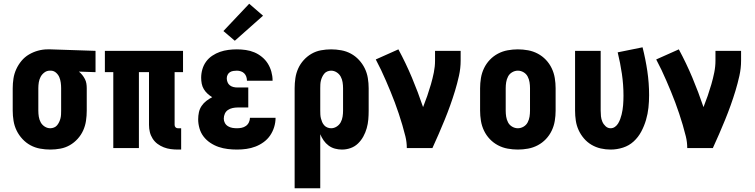

<svg xmlns="http://www.w3.org/2000/svg" viewBox="-20 -792 4040 1027"><path d="M249 8Q222 8 194.5 3Q167 -2 143 -15Q119 -28 100 -48.5Q81 -69 69 -93.5Q57 -118 52.5 -145.5Q48 -173 48 -200V-320Q48 -346 52 -372Q56 -398 67 -422Q78 -446 95 -466.5Q112 -487 135 -500.5Q158 -514 183.5 -521Q209 -528 235 -528Q239 -528 242.5 -528Q246 -528 250 -528L491 -520V-406L402 -409Q412 -401 420 -391Q428 -381 434 -369.5Q440 -358 442 -345.5Q444 -333 444 -320V-200Q444 -173 440 -146Q436 -119 425 -94.5Q414 -70 395.5 -49.5Q377 -29 353.5 -15.5Q330 -2 303 3Q276 8 249 8ZM249 -106Q259 -106 269 -110Q279 -114 285.5 -122Q292 -130 296.5 -139.5Q301 -149 303.5 -159Q306 -169 306.5 -179.5Q307 -190 307 -200V-320Q307 -335 305 -350Q303 -365 297.5 -378.5Q292 -392 280.5 -402.5Q269 -413 254 -414H250Q249 -414 248 -414Q247 -414 246 -414Q230 -414 217 -404Q204 -394 197 -380.5Q190 -367 187.5 -351.5Q185 -336 185 -320V-200Q185 -184 187.5 -168Q190 -152 197.5 -138Q205 -124 219 -115Q233 -106 249 -106Z M931 8Q912 8 893 5.5Q874 3 856 -4Q838 -11 822.5 -22.5Q807 -34 796.5 -50.5Q786 -67 781.5 -85.5Q777 -104 777 -124V-406H723V0H586V-406H541V-520H959V-406H914V-124Q914 -116 919 -111Q924 -106 931 -106H949V8Z M1248 8Q1223 8 1198 5Q1173 2 1149.5 -6Q1126 -14 1105 -28Q1084 -42 1069 -61.5Q1054 -81 1047 -105.5Q1040 -130 1040 -154Q1040 -173 1044 -191.5Q1048 -210 1058.5 -225.5Q1069 -241 1084 -252.5Q1099 -264 1115 -272Q1102 -280 1090 -291Q1078 -302 1070 -315.5Q1062 -329 1059 -344.5Q1056 -360 1056 -376Q1056 -399 1062.5 -421.5Q1069 -444 1082.5 -462.5Q1096 -481 1115.5 -494Q1135 -507 1156.5 -514.5Q1178 -522 1201 -525Q1224 -528 1247 -528Q1271 -528 1295 -524.5Q1319 -521 1340.5 -512Q1362 -503 1381 -487.5Q1400 -472 1412.5 -452Q1425 -432 1431.5 -408.5Q1438 -385 1438 -362Q1438 -361 1438 -360.5Q1438 -360 1438 -360H1301Q1301 -360 1301 -360Q1301 -360 1301 -360Q1301 -371 1297.5 -381.5Q1294 -392 1286.5 -399.5Q1279 -407 1268.5 -410.5Q1258 -414 1247 -414Q1238 -414 1228 -412.5Q1218 -411 1210 -406Q1202 -401 1197.5 -392Q1193 -383 1193 -373Q1193 -363 1197 -352.5Q1201 -342 1209.5 -335.5Q1218 -329 1228.5 -326.5Q1239 -324 1250 -324H1308V-217H1250Q1237 -217 1223.5 -214Q1210 -211 1199 -203.5Q1188 -196 1182.5 -183.5Q1177 -171 1177 -157Q1177 -145 1183 -134Q1189 -123 1200 -116.5Q1211 -110 1223 -108Q1235 -106 1248 -106Q1260 -106 1272.5 -108.5Q1285 -111 1295.5 -118.5Q1306 -126 1311.5 -138Q1317 -150 1317 -162H1454Q1454 -137 1446.5 -112.5Q1439 -88 1425 -67.5Q1411 -47 1390.5 -32Q1370 -17 1346.5 -8Q1323 1 1298 4.5Q1273 8 1248 8ZM1236 -574 1175 -626 1313 -772 1387 -708Z M1556 215V-320Q1556 -347 1560 -374Q1564 -401 1575 -425.5Q1586 -450 1604.5 -470.5Q1623 -491 1646.5 -504.5Q1670 -518 1697 -523Q1724 -528 1751 -528Q1778 -528 1805.5 -523Q1833 -518 1857 -505Q1881 -492 1900 -471.5Q1919 -451 1931 -426.5Q1943 -402 1947.5 -374.5Q1952 -347 1952 -320V-200Q1952 -176 1950 -152.5Q1948 -129 1941.5 -106Q1935 -83 1923.5 -62Q1912 -41 1895 -24.5Q1878 -8 1855.5 0Q1833 8 1809 8Q1790 8 1771.5 3Q1753 -2 1737.5 -13.5Q1722 -25 1711 -41Q1700 -57 1693 -74V215ZM1751 -106Q1767 -106 1781 -115Q1795 -124 1802.5 -138Q1810 -152 1812.5 -168Q1815 -184 1815 -200V-320Q1815 -336 1812.5 -352Q1810 -368 1802.5 -382Q1795 -396 1781 -405Q1767 -414 1751 -414Q1741 -414 1731 -410Q1721 -406 1714.5 -398Q1708 -390 1703.5 -380.5Q1699 -371 1696.5 -361Q1694 -351 1693.5 -340.5Q1693 -330 1693 -320V-200Q1693 -190 1693.5 -179.5Q1694 -169 1696.5 -159Q1699 -149 1703 -139.5Q1707 -130 1714 -122Q1721 -114 1731 -110Q1741 -106 1751 -106Z M2156 0Q2156 -32 2148.5 -62.5Q2141 -93 2132 -123.5Q2123 -154 2113 -184Q2103 -214 2092 -243.5Q2081 -273 2069 -302Q2057 -331 2044.5 -360Q2032 -389 2018.5 -417.5Q2005 -446 1990 -474L2111 -528Q2151 -454 2183.5 -376.5Q2216 -299 2243 -219Q2255 -249 2265.5 -279.5Q2276 -310 2285 -341Q2294 -372 2300.5 -404Q2307 -436 2307 -468V-520H2444V-468Q2444 -427 2435 -386.5Q2426 -346 2414 -306.5Q2402 -267 2388 -228Q2374 -189 2358.5 -151Q2343 -113 2326.5 -75Q2310 -37 2293 0Z M2750 8Q2723 8 2695.5 3Q2668 -2 2643.5 -15Q2619 -28 2600 -48Q2581 -68 2569 -93Q2557 -118 2552.5 -145.5Q2548 -173 2548 -200V-320Q2548 -347 2552.5 -374.5Q2557 -402 2569 -427Q2581 -452 2600 -472Q2619 -492 2643.5 -505Q2668 -518 2695.5 -523Q2723 -528 2750 -528Q2777 -528 2804.5 -523Q2832 -518 2856.5 -505Q2881 -492 2900 -472Q2919 -452 2931 -427Q2943 -402 2947.5 -374.5Q2952 -347 2952 -320V-200Q2952 -173 2947.5 -145.5Q2943 -118 2931 -93Q2919 -68 2900 -48Q2881 -28 2856.5 -15Q2832 -2 2804.5 3Q2777 8 2750 8ZM2750 -106Q2766 -106 2780.5 -114.5Q2795 -123 2802.5 -137.5Q2810 -152 2812.5 -168Q2815 -184 2815 -200V-320Q2815 -336 2812.5 -352Q2810 -368 2802.5 -382.5Q2795 -397 2780.5 -405.5Q2766 -414 2750 -414Q2734 -414 2719.5 -405.5Q2705 -397 2697.5 -382.5Q2690 -368 2687.5 -352Q2685 -336 2685 -320V-200Q2685 -184 2687.5 -168Q2690 -152 2697.5 -137.5Q2705 -123 2719.5 -114.5Q2734 -106 2750 -106Z M3246 8Q3219 8 3193 2Q3167 -4 3144 -17.5Q3121 -31 3103.5 -51.5Q3086 -72 3075 -96Q3064 -120 3060 -146.5Q3056 -173 3056 -200V-520H3193V-200Q3193 -185 3194.5 -170Q3196 -155 3202 -141Q3208 -127 3219.5 -116.5Q3231 -106 3246 -106Q3259 -106 3269.5 -113.5Q3280 -121 3286.5 -132Q3293 -143 3297.5 -155Q3302 -167 3305 -179.5Q3308 -192 3310 -204.5Q3312 -217 3313 -229.5Q3314 -242 3314.5 -255Q3315 -268 3315 -280Q3315 -339 3306.5 -397Q3298 -455 3284 -512L3417 -539Q3433 -476 3442.5 -412Q3452 -348 3452 -283Q3452 -249 3448.5 -216Q3445 -183 3435.5 -150.5Q3426 -118 3410 -88Q3394 -58 3369.5 -35.5Q3345 -13 3312.5 -2.5Q3280 8 3246 8Z M3656 0Q3656 -32 3648.5 -62.5Q3641 -93 3632 -123.5Q3623 -154 3613 -184Q3603 -214 3592 -243.5Q3581 -273 3569 -302Q3557 -331 3544.5 -360Q3532 -389 3518.5 -417.5Q3505 -446 3490 -474L3611 -528Q3651 -454 3683.5 -376.5Q3716 -299 3743 -219Q3755 -249 3765.5 -279.5Q3776 -310 3785 -341Q3794 -372 3800.5 -404Q3807 -436 3807 -468V-520H3944V-468Q3944 -427 3935 -386.5Q3926 -346 3914 -306.5Q3902 -267 3888 -228Q3874 -189 3858.5 -151Q3843 -113 3826.5 -75Q3810 -37 3793 0Z"/></svg>

Font: Iosevka SS04 Heavy
Style: Regular
Weight: 900
Monospace: yes
Designer: Belleve Invis
Foundry: Belleve Invis
Version: Version 19.0.0; ttfautohint (v1.8.4)